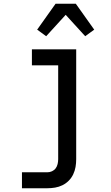

<svg xmlns="http://www.w3.org/2000/svg" viewBox="-20 -793 590 1023"><path d="M232 210H97V125H232Q245 125 257 119.5Q269 114 276.5 104Q284 94 287 81Q290 68 290 55V-445H150V-530H386V55Q386 76 382.5 96.5Q379 117 370 136Q361 155 346 170Q331 185 312.5 194Q294 203 273.5 206.5Q253 210 232 210ZM226 -600 178 -635 276 -773H384L482 -635L434 -600L330 -714Z"/></svg>

Font: Lode Dark
Style: Bold
Weight: 700
Monospace: yes
Designer: Belleve Invis
Foundry: Belleve Invis
Version: Version 29.2.0; ttfautohint (v1.8.3)